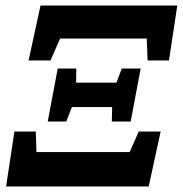

<svg xmlns="http://www.w3.org/2000/svg" viewBox="-20 -672 659 692"><path d="M2 0 32 -198H109L114 -45L65 -124H498L415 -51L480 -198H559L516 0ZM83 -454 126 -652H619L589 -454H512L506 -604L556 -533H144L225 -598L162 -454ZM152 -234 188 -425H255L254 -341L252 -320L219 -234ZM383 -234 385 -320 387 -341 419 -425H487L451 -234ZM225 -286 233 -374H414L406 -286Z"/></svg>

Font: Source Serif 4 Black
Style: Italic
Weight: 900
Italic angle: -12°
Designer: Frank Grießhammer
Foundry: Adobe Systems Incorporated
Version: Version 4.004;hotconv 1.0.116;makeotfexe 2.5.65601